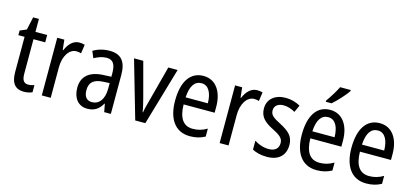

<svg xmlns="http://www.w3.org/2000/svg" viewBox="-64 -1335 3716 1727"><g transform="rotate(15 1794.0 -471.0)"><path d="M217 -155C175 -155 158 -183 158 -241V-562H267V-630H158V-751H104L78 -631L17 -605V-562H75V-233C75 -127 119 -83 194 -83C224 -83 253 -89 273 -99V-165C257 -159 236 -155 217 -155Z M565 -640C509 -640 468 -597 442 -536H437L427 -630H361V-93H444V-375C443 -481 494 -557 559 -557C575 -557 591 -555 604 -550L616 -633C599 -638 581 -640 565 -640Z M849 -639C792 -639 739 -624 696 -598L722 -536C762 -558 800 -571 838 -571C895 -571 922 -536 922 -452V-417L852 -414C720 -409 651 -349 651 -243C651 -151 698 -83 785 -83C852 -83 892 -111 925 -168H928L942 -93H1004V-456C1004 -576 958 -639 849 -639ZM865 -355 922 -358V-306C922 -206 877 -151 811 -151C765 -151 736 -180 736 -244C736 -313 773 -351 865 -355Z M1231 -93H1325L1482 -630H1395L1307 -297C1295 -253 1283 -208 1280 -182H1276C1270 -222 1258 -270 1247 -312L1162 -630H1076Z M1722 -639C1600 -639 1531 -538 1531 -358C1531 -195 1599 -83 1741 -83C1795 -83 1838 -94 1881 -117V-191C1837 -165 1796 -154 1749 -154C1661 -154 1616 -218 1614 -345H1903V-401C1903 -537 1840 -639 1722 -639ZM1722 -571C1791 -571 1821 -500 1822 -411H1615C1621 -518 1658 -571 1722 -571Z M2221 -640C2165 -640 2124 -597 2098 -536H2093L2083 -630H2017V-93H2100V-375C2099 -481 2150 -557 2215 -557C2231 -557 2247 -555 2260 -550L2272 -633C2255 -638 2237 -640 2221 -640Z M2628 -238C2628 -321 2579 -359 2502 -400C2427 -438 2401 -458 2401 -501C2401 -543 2433 -570 2486 -570C2524 -570 2561 -557 2594 -538L2624 -604C2583 -627 2538 -640 2487 -640C2388 -640 2321 -585 2321 -498C2321 -414 2372 -376 2450 -336C2523 -300 2547 -275 2547 -234C2547 -185 2516 -155 2456 -155C2406 -155 2355 -174 2322 -197V-114C2355 -96 2400 -83 2458 -83C2564 -83 2628 -138 2628 -238Z M3033 -850V-859H2934C2912 -814 2878 -759 2843 -710V-699H2897C2939 -735 3008 -809 3033 -850ZM2902 -639C2780 -639 2711 -538 2711 -358C2711 -195 2779 -83 2921 -83C2975 -83 3018 -94 3061 -117V-191C3017 -165 2976 -154 2929 -154C2841 -154 2796 -218 2794 -345H3083V-401C3083 -537 3020 -639 2902 -639ZM2902 -571C2971 -571 3001 -500 3002 -411H2795C2801 -518 2838 -571 2902 -571Z M3364 -639C3242 -639 3173 -538 3173 -358C3173 -195 3241 -83 3383 -83C3437 -83 3480 -94 3523 -117V-191C3479 -165 3438 -154 3391 -154C3303 -154 3258 -218 3256 -345H3545V-401C3545 -537 3482 -639 3364 -639ZM3364 -571C3433 -571 3463 -500 3464 -411H3257C3263 -518 3300 -571 3364 -571Z"/></g></svg>

Font: Noto Sans Kannada UI Condensed
Style: Regular
Weight: 400
Width: 3
Designer: Jelle Bosma - Monotype Design Team
Foundry: Monotype Imaging Inc.
Version: Version 2.005